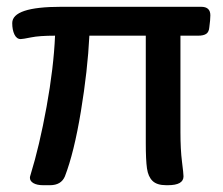

<svg xmlns="http://www.w3.org/2000/svg" viewBox="-20 -543 656 565"><path d="M68 -20Q68 -23 70 -29Q96 -113 117 -228.5Q138 -344 142 -438Q96 -438 71.5 -433Q47 -428 41 -428Q29 -428 22.5 -441.5Q16 -455 16 -475Q16 -523 160 -523H572Q599 -523 599 -498Q599 -485 596 -463Q595 -449 587 -443.5Q579 -438 563 -438H511V-154Q511 -103 515.5 -67.5Q520 -32 520 -24Q520 2 474 2H469Q442 2 429 -10.5Q416 -23 412.5 -47.5Q409 -72 409 -122V-438H243Q238 -336 218 -215Q198 -94 171 -24Q160 2 127 2H107Q89 2 78.5 -4Q68 -10 68 -20Z"/></svg>

Font: Asap-Medium
Style: Regular
Weight: 500
Designer: Pablo Cosgaya
Foundry: Omnibus-Type
Version: Version 2.000; ttfautohint (v1.8)